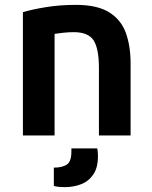

<svg xmlns="http://www.w3.org/2000/svg" viewBox="-20 -556 625 788"><path d="M74 0V-506Q110 -517 167.5 -526.5Q225 -536 292 -536Q379 -536 428 -505.5Q477 -475 496.5 -421Q516 -367 516 -295V0H386V-277Q386 -357 364 -390.5Q342 -424 283 -424Q260 -424 238.5 -421.5Q217 -419 204 -417V0ZM247 212Q216 212 201 207V132Q234 132 253.5 120Q273 108 273 66V53H379Q381 62 381.5 72Q382 82 382 85Q382 132 363 160Q344 188 313 200Q282 212 247 212Z"/></svg>

Font: Ubuntu Sans
Style: Bold
Weight: 700
Designer: Dalton Maag Ltd
Foundry: Dalton Maag Ltd
Version: Version 1.006; ttfautohint (v1.8.4.7-5d5b)